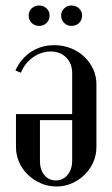

<svg xmlns="http://www.w3.org/2000/svg" viewBox="-20 -668 406 697"><path d="M330 -134Q330 -105 318.5 -79Q307 -53 287 -33.5Q267 -14 241 -2.5Q215 9 185 9Q155 9 128.5 -2.5Q102 -14 81.5 -33.5Q61 -53 49.5 -79Q38 -105 38 -134V-254H242V-403Q242 -437 220.5 -459Q199 -481 165 -481Q130 -481 100 -460Q70 -439 56 -404L36 -412Q56 -456 93 -480Q130 -504 177 -504Q209 -504 237 -493Q265 -482 285.5 -462.5Q306 -443 318 -417.5Q330 -392 330 -362ZM125 -84Q125 -52 141 -32.5Q157 -13 183 -13Q209 -13 225.5 -33.5Q242 -54 242 -84V-232H125ZM84 -612Q84 -627 95 -637.5Q106 -648 122 -648Q138 -648 149 -637.5Q160 -627 160 -612Q160 -595 149 -584.5Q138 -574 122 -574Q106 -574 95 -584.5Q84 -595 84 -612ZM202 -612Q202 -627 213 -637.5Q224 -648 239 -648Q256 -648 267 -637.5Q278 -627 278 -612Q278 -595 267 -584.5Q256 -574 239 -574Q224 -574 213 -584.5Q202 -595 202 -612Z"/></svg>

Font: Moniqa SemBd Heading
Style: Regular
Weight: 600
Designer: Rajesh Rajput
Foundry: Rajesh Rajput
Version: Version 1.000